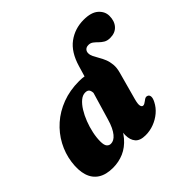

<svg xmlns="http://www.w3.org/2000/svg" viewBox="-175 -915 1124 1124"><g transform="rotate(-45 387.5 -352.5)"><path d="M523.5 -372 390 -362Q391.5 -387.5 384.5 -400Q377.5 -412.5 357 -412.5Q335.5 -412.5 315.2 -395.5Q295 -378.5 277.2 -350Q259.5 -321.5 246 -286.8Q232.5 -252 224.8 -215.8Q217 -179.5 217 -147.5Q217 -117 226.8 -105.2Q236.5 -93.5 252 -93.5Q264 -93.5 275.8 -99.8Q287.5 -106 299 -119.8Q310.5 -133.5 321 -155.2Q331.5 -177 340.5 -208.5L440.5 -547Q467 -637.5 523 -678.8Q579 -720 652 -720Q714 -720 744.5 -693Q775 -666 775 -629Q775 -586.5 751.8 -560.5Q728.5 -534.5 687 -534.5Q663.5 -534.5 648 -543.8Q632.5 -553 620.5 -565.2Q608.5 -577.5 596.2 -586.8Q584 -596 567.5 -596Q550.5 -596 541.2 -586.5Q532 -577 532 -562.5Q532 -547.5 539.8 -531.8Q547.5 -516 558.2 -498Q569 -480 577.8 -458.5Q586.5 -437 589 -410.5Q591.5 -384 582.5 -351.5L535.5 -180Q526 -145 529.8 -131.5Q533.5 -118 543.5 -118Q549 -118 554.5 -120.8Q560 -123.5 568.5 -130Q580.5 -140 588.2 -141.8Q596 -143.5 603.5 -139.5Q613 -134.5 613.8 -121Q614.5 -107.5 603.5 -86.5Q588 -56 561 -33.2Q534 -10.5 500.5 2.2Q467 15 431 15Q385.5 15 366 -7.8Q346.5 -30.5 346.5 -69.5Q346.5 -86.5 348.2 -104.8Q350 -123 353 -141.5Q356 -160 360 -176.5L383 -164Q361 -100.5 327 -61Q293 -21.5 250.8 -3.2Q208.5 15 161 15Q104 15 68.2 -8Q32.5 -31 18.8 -74.8Q5 -118.5 13.5 -181.5Q22 -243 51.5 -298Q81 -353 128.5 -395Q176 -437 239.2 -461Q302.5 -485 379 -485Q428.5 -485 461 -469.8Q493.5 -454.5 509 -429Q524.5 -403.5 523.5 -372Z"/></g></svg>

Font: Fraunces
Style: Italic
Weight: 900
Italic angle: -16°
Version: Version 1.000;[0bf87f6ff]